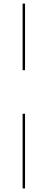

<svg xmlns="http://www.w3.org/2000/svg" viewBox="-20 -800 260 1070"><path d="M106 -779.9H119.5V-409H106ZM106 -166H119.5V250H106Z"/></svg>

Font: Bodoni* 16 Medium
Style: Regular
Weight: 500
Version: Version 2.2